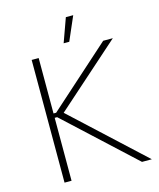

<svg xmlns="http://www.w3.org/2000/svg" viewBox="-128 -969 874 1058"><g transform="rotate(-15 309.5 -439.5)"><path d="M392 -879H350L301 -743H333ZM107 0H147V-359H161L549 0H605L202 -373L570 -700H515L162 -384H147V-700H107Z"/></g></svg>

Font: Fixel Text ExtraLight
Style: Regular
Weight: 200
Width: 4
Designer: AlfaBravo + MacPaw
Foundry: Kyrylo Tkachov, Marchela Mozhyna, Serhii Makarenko, Maria Weinstein, Zakhar Kryvoshyya
Version: Version 1.211